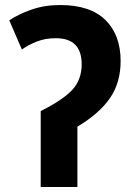

<svg xmlns="http://www.w3.org/2000/svg" viewBox="-20 -744 540 764"><path d="M288 0V-240Q375 -292 417.5 -353.5Q460 -415 460 -501Q460 -605 399.5 -664.5Q339 -724 219 -724Q157 -724 104.5 -705.5Q52 -687 17 -663L67 -547Q92 -565 126 -578.5Q160 -592 202 -592Q305 -592 305 -488Q305 -427 267.5 -386.5Q230 -346 142 -302V0Z"/></svg>

Font: Noto Sans Mono UI Condensed ExtraBold
Style: Regular
Weight: 800
Width: 3
Designer: Monotype Design team
Foundry: Monotype Imaging Inc.
Version: 1.000